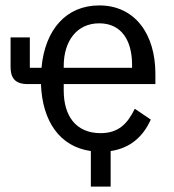

<svg xmlns="http://www.w3.org/2000/svg" viewBox="-20 -548 640 708"><path d="M388 9C463 -2 509 -47 536 -107L477 -147C450 -91 416 -57 351 -57C258 -57 215 -123 215 -214V-238H553V-276C553 -422 478 -528 346 -528C224 -528 146 -439 133 -298H90V-410H19V-301C19 -265 32 -238 81 -238H131C136 -100 201 -7 315 9V140H388ZM346 -462C427 -462 467 -400 467 -309V-298H215V-305C215 -395 262 -462 346 -462Z"/></svg>

Font: IBM Plex Mono
Style: Regular
Weight: 400
Monospace: yes
Designer: Mike Abbink, Paul van der Laan, Pieter van Rosmalen
Foundry: Bold Monday
Version: Version 2.004